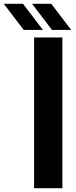

<svg xmlns="http://www.w3.org/2000/svg" viewBox="-131 -999 401 1019"><path d="M50 0V-800H200V0ZM145 -840 39 -979H141L247 -840ZM-5 -840 -111 -979H-9L97 -840Z"/></svg>

Font: Big Shoulders Text Thin Black
Style: Regular
Weight: 900
Version: Version 2.002